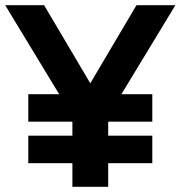

<svg xmlns="http://www.w3.org/2000/svg" viewBox="-22 -720 696 740"><path d="M446 -357H565V-251H395V-197H565V-91H395V0H257V-91H87V-197H257V-251H87V-357H206L-2 -700H148L326 -399L504 -700H654Z"/></svg>

Font: Bai Jamjuree
Style: Bold
Weight: 700
Designer: Katatrad Aksorn Co.,Ltd.
Foundry: Cadson Demak Co.,Ltd.
Version: Version 1.000; ttfautohint (v1.6)